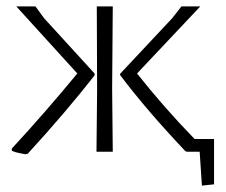

<svg xmlns="http://www.w3.org/2000/svg" viewBox="-20 -475 706 601"><path d="M118 -418 276 -245V-239Q187 -125 67 6L60 8Q56 7 42 4.5Q28 2 17 -3V-10Q118 -119 222 -245L31 -455H91ZM333 -455 331 -198 333 0H282L284 -195L283 -455ZM650 -40V102L612 106L605 0H565L560 -2Q438 -131 356 -240V-244L519 -418L548 -455H607L409 -245Q491 -141 589 -40Z"/></svg>

Font: Luna Sans Light
Style: Regular
Weight: 300
Designer: Juan Pablo del Peral
Foundry: Huerta Tipografica
Version: Version 2.001; ttfautohint (v1.5)